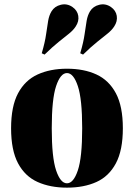

<svg xmlns="http://www.w3.org/2000/svg" viewBox="-20 -849 616 883"><path d="M288 -533Q366 -533 423.5 -506.5Q481 -480 513 -420Q545 -360 545 -259Q545 -158 513 -98Q481 -38 423.5 -12Q366 14 288 14Q211 14 153 -12Q95 -38 63 -98Q31 -158 31 -259Q31 -360 63 -420Q95 -480 153 -506.5Q211 -533 288 -533ZM288 -513Q258 -513 238 -453Q218 -393 218 -259Q218 -125 238 -65.5Q258 -6 288 -6Q318 -6 338 -65.5Q358 -125 358 -259Q358 -393 338 -453Q318 -513 288 -513ZM490 -817Q513 -801 517 -776Q521 -751 505 -727Q494 -710 474 -694Q454 -678 426.5 -656Q399 -634 362 -598L349 -604Q364 -655 369 -691.5Q374 -728 378.5 -753.5Q383 -779 394 -797Q408 -820 436.5 -827Q465 -834 490 -817ZM313 -817Q336 -801 340 -776Q344 -751 328 -727Q317 -710 297 -694Q277 -678 249.5 -656Q222 -634 185 -598L172 -604Q187 -655 192 -691.5Q197 -728 201.5 -753.5Q206 -779 217 -797Q231 -820 259.5 -827Q288 -834 313 -817Z"/></svg>

Font: Playfair Display Black
Style: Regular
Weight: 900
Designer: Claus Eggers Sørensen
Foundry: Claus Eggers Sørensen
Version: Version 1.203